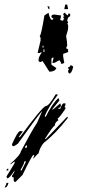

<svg xmlns="http://www.w3.org/2000/svg" viewBox="-67 -644 383 830"><path d="M214.8 -624H223.6L227.5 -604.5H210.9ZM137.7 -616.2H146.5V-604.5H142.6Q142.6 -608.4 137.7 -616.2ZM142.6 -588.9Q149.4 -557.6 159.2 -557.6L164.1 -565.4Q155.3 -565.4 155.3 -573.2Q155.3 -581.1 168 -581.1L197.3 -577.1L193.4 -557.6L202.1 -554.7H206.1Q206.1 -561.5 210.9 -561.5L206.1 -569.3Q206.1 -573.2 210.9 -573.2L206.1 -581.1Q208 -588.9 214.8 -588.9Q214.8 -583 227.5 -577.1V-585H236.3V-573.2Q226.6 -573.2 223.6 -554.7L227.5 -546.9Q227.5 -543 223.6 -543L227.5 -535.2V-523.4Q227.5 -513.7 218.8 -488.3Q223.6 -461.9 223.6 -446.3Q218.8 -438.5 218.8 -434.6Q227.5 -433.6 227.5 -426.8V-418.9L206.1 -411.1V-399.4L210.9 -372.1L202.1 -368.2H197.3Q197.3 -375 189.5 -383.8L168 -372.1H159.2L164.1 -391.6V-395.5Q155.3 -394.5 155.3 -387.7V-364.3L176.8 -349.6Q169.9 -334 146.5 -334L117.2 -379.9L108.4 -376Q99.6 -376 99.6 -383.8Q99.6 -397.5 112.3 -415V-418.9L104.5 -415H95.7L108.4 -468.8V-480.5L104.5 -488.3Q110.4 -488.3 125 -577.1ZM117.2 -446.3V-438.5H121.1V-446.3ZM121.1 -430.7V-418.9H125V-430.7ZM236.3 -361.3H240.2Q249 -359.4 249 -353.5Q243.2 -326.2 231.4 -326.2L227.5 -334V-337.9Q227.5 -341.8 231.4 -341.8L227.5 -349.6V-353.5Q236.3 -353.5 236.3 -361.3ZM181.6 -236.3V-232.4Q141.6 -179.7 127 -143.6V-139.6H130.9Q157.2 -193.4 185.5 -220.7Q189.5 -212.9 189.5 -209L158.2 -170.9H162.1L193.4 -197.3L196.3 -189.5Q196.3 -177.7 185.5 -177.7V-173.8H193.4Q202.1 -197.3 208 -197.3H215.8V-189.5Q215.8 -185.5 211.9 -185.5L215.8 -177.7V-173.8Q187.5 -131.8 181.6 -131.8L185.5 -124Q169.9 -115.2 169.9 -100.6Q163.1 -100.6 127 -43H130.9L223.6 -139.6Q223.6 -135.7 227.5 -135.7Q171.9 -64.5 123 -27.3Q105.5 -7.8 99.6 19.5Q96.7 19.5 77.1 42V38.1Q81.1 31.2 81.1 26.4H77.1Q71.3 27.3 30.3 112.3L0 142.6Q-7.8 142.6 -7.8 134.8V123Q-15.6 123 -15.6 116.2Q-3.9 100.6 -3.9 92.8Q-26.4 127 -35.2 127L-39.1 119.1L-3.9 61.5V53.7L-19.5 65.4H-23.4Q22.5 24.4 22.5 11.7Q74.2 -85.9 92.8 -112.3L115.2 -163.1Q110.4 -163.1 10.7 -23.4Q-3.9 -11.7 -11.7 -11.7L-15.6 -19.5Q8.8 -74.2 18.6 -77.1H30.3V-74.2Q14.6 -53.7 14.6 -50.8H18.6Q115.2 -181.6 130.9 -185.5Q144.5 -185.5 173.8 -236.3ZM42 -7.8V-3.9Q49.8 -3.9 49.8 -11.7V-15.6Q42 -14.6 42 -7.8ZM38.1 53.7Q38.1 63.5 22.5 88.9V92.8H26.4L45.9 53.7ZM-31.2 85V92.8H-39.1Q-38.1 85 -31.2 85ZM-39.1 146.5H-31.2V150.4Q-37.1 166 -43 166H-46.9Q-39.1 153.3 -39.1 146.5Z"/></svg>

Font: Blackcraft
Style: Regular
Weight: 400
Designer: GGBotNet
Foundry: GGBotNet
Version: 1.00